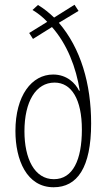

<svg xmlns="http://www.w3.org/2000/svg" viewBox="-20 -779 449 809"><path d="M140 -758 117 -737C137 -725 160 -708 179 -687L103 -640L119 -615L199 -665C263 -593 301 -494 316 -397H313C298 -428 262 -465 204 -465C114 -465 45 -377 45 -227C45 -106 92 10 206 10C305 10 364 -72 364 -259C364 -426 320 -576 228 -683L311 -733L294 -759L208 -705C187 -725 165 -743 140 -758ZM210 -431C281 -431 325 -361 325 -233C325 -105 287 -24 207 -24C125 -24 83 -111 83 -226C83 -351 131 -431 210 -431Z"/></svg>

Font: Noto Sans Thai ExtCond ExtLt
Style: Regular
Weight: 200
Width: 2
Designer: Monotype Design Team
Foundry: Monotype Imaging Inc.
Version: Version 2.002